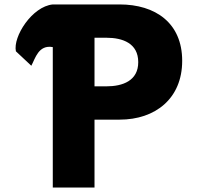

<svg xmlns="http://www.w3.org/2000/svg" viewBox="-20 -845 891 865"><path d="M217.8 -632.8V0H405.8V-306H518.8C679.8 -306 800.8 -401 800.8 -571C800.8 -742 679.8 -825 518.8 -825H217.8C124.7 -816 37.7 -680 51.6 -613.9L121.1 -548.8C138.7 -581.1 153.2 -644.5 217.8 -632.8ZM405.8 -456V-675H458.8C532.8 -675 602.8 -650 602.8 -565C602.8 -481 532.8 -456 458.8 -456Z"/></svg>

Font: Sztylet
Style: Bd
Weight: 700
Foundry: Cannot Into Space Fonts, PlusOne Fonts
Version: Version 0.12